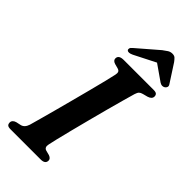

<svg xmlns="http://www.w3.org/2000/svg" viewBox="-280 -976 1041 1041"><g transform="rotate(45 240.5 -455.5)"><path d="M245 -88.5Q238.5 -60.5 261 -55L286 -48.5Q306.5 -41.5 306.5 -26Q306.5 0 271.5 0H41Q23 0 17 -6.2Q11 -12.5 11 -22.5Q11 -33 17.8 -39.8Q24.5 -46.5 35.5 -49.5L63 -55.5Q87 -61 97 -92Q103 -113 114 -153Q125 -193 138.8 -244Q152.5 -295 167 -350Q181.5 -405 194.8 -456.2Q208 -507.5 218.2 -548.2Q228.5 -589 233 -611.5Q236 -625 232.8 -633Q229.5 -641 217 -644.5L191 -651.5Q170.5 -658 170.5 -674Q170.5 -700 209 -700H437.5Q455 -700 461 -694Q467 -688 467 -678Q467 -658.5 441 -650.5L412.5 -643Q399 -639.5 392.5 -633Q386 -626.5 381 -610.5Q374 -587 362 -543.5Q350 -500 335.2 -445.5Q320.5 -391 305.8 -334Q291 -277 278 -226Q265 -175 256.2 -138.2Q247.5 -101.5 245 -88.5ZM223.5 -755Q197.5 -742.5 187.5 -752.5Q183.5 -756.5 185.2 -764.5Q187 -772.5 198.5 -781.5L318.5 -885Q333.5 -896.5 345.2 -903.8Q357 -911 371.5 -911Q386 -911 393.8 -903.8Q401.5 -896.5 410 -885L477 -781.5Q483 -772.5 480 -764.5Q477 -756.5 470.5 -752.5Q454.5 -742.5 436 -755L346.5 -817.5Z"/></g></svg>

Font: Fraunces 9pt S000 SemiBold
Style: Italic
Weight: 600
Italic angle: -16°
Version: Version 1.000; ttfautohint (v1.8.3)